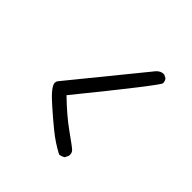

<svg xmlns="http://www.w3.org/2000/svg" viewBox="-33 -836 1066 1066"><g transform="rotate(-45 500.0 -303.5)"><path d="M813 -90Q796 -90 387 -422Q308 -341 256.5 -268.5Q205 -196 194 -185Q183 -174 166 -174Q158 -174 137 -185Q127 -200 125 -218Q156 -278 201 -333Q246 -388 286 -433Q359 -517 389 -517Q403 -517 415 -505L830 -167Q852 -148 852 -124V-120L842 -100Q830 -90 813 -90Z"/></g></svg>

Font: Xiaolai SC
Style: Regular
Weight: 400
Designer: Nozomi Seto 瀬戸のぞみ
Version: Version 3.11;December 4, 2020;FontCreator 13.0.0.2613 64-bit